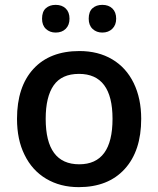

<svg xmlns="http://www.w3.org/2000/svg" viewBox="-20 -760 651 790"><path d="M209 -626Q235 -626 250.5 -641.5Q266 -657 266 -683Q266 -710 250.5 -725Q235 -740 209 -740Q184 -740 168.5 -726Q153 -712 153 -683Q153 -656 169 -641Q185 -626 209 -626ZM401 -626Q426 -626 442 -641.5Q458 -657 458 -683Q458 -710 442.5 -725Q427 -740 401 -740Q376 -740 360.5 -726Q345 -712 345 -683Q345 -656 361 -641Q377 -626 401 -626ZM307 -550Q185 -550 117.5 -476.5Q50 -403 50 -271Q50 -185 81 -123Q112 -59 170 -24.5Q228 10 304 10Q425 10 493 -64.5Q561 -139 561 -271Q561 -355 530 -418.5Q499 -482 441.5 -516Q384 -550 307 -550ZM305 -456Q443 -456 443 -271Q443 -84 306 -84Q168 -84 168 -271Q168 -362 201 -409Q234 -456 305 -456Z"/></svg>

Font: OpenSansMMV
Style: Semibold
Weight: 600
Designer: Steve Matteson
Foundry: Ascender Corporation
Version: Version 6.000